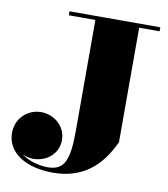

<svg xmlns="http://www.w3.org/2000/svg" viewBox="-86 -823 812 926"><g transform="rotate(10 320.0 -360.0)"><path d="M179.5 -750V-730.5H309.5V-190C309.5 -50.5 291 9 207 9C163.5 9 113 -4 76.5 -31.5C93.5 -23.5 111.5 -19 130 -19C194.5 -19 251.5 -63.5 251.5 -131.5C251.5 -202.5 190 -247.5 130 -247.5C64.5 -247.5 8 -197 8 -125C8 -25 107 30.5 234 30.5C383 30.5 469 -49.5 524 -170V-730.5H624V-750Z"/></g></svg>

Font: Bodoni* 11pt Fatface
Style: Regular
Weight: 900
Version: Version 2.3